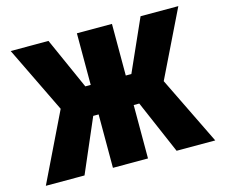

<svg xmlns="http://www.w3.org/2000/svg" viewBox="-102 -868 1181 1007"><g transform="rotate(-15 488.0 -365.0)"><path d="M28.3 0 208 -370.1 33.2 -730.5H238.3L363.3 -450.2H392.6V-730.5H583V-450.2H613.3L738.3 -730.5H943.4L767.6 -370.1L948.2 0H738.3L613.3 -290H583V0H392.6V-290H363.3L238.3 0Z"/></g></svg>

Font: GenEi M Gothic v2 Black
Style: Regular
Weight: 900
Version: Version 2.0